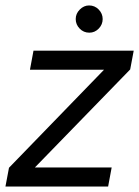

<svg xmlns="http://www.w3.org/2000/svg" viewBox="-29 -685 511 705"><path d="M-9 0 4 -69 353 -429H81L94 -499H462L449 -430L99 -70H381L368 0ZM299 -565Q278 -565 263.5 -580Q249 -595 249 -615Q249 -635 264 -650Q279 -665 298 -665Q319 -665 333.5 -650Q348 -635 348 -615Q348 -595 333.5 -580Q319 -565 299 -565Z"/></svg>

Font: DM Sans 20pt
Style: Italic
Weight: 400
Italic angle: -10°
Version: Version 4.004;gftools[0.9.30]